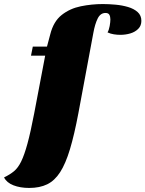

<svg xmlns="http://www.w3.org/2000/svg" viewBox="-110 -740 718 948"><path d="M34 188Q-10 188 -43.5 175Q-77 162 -90 136Q-61 122 -41 105.5Q-21 89 -5.5 57.5Q10 26 25.5 -30.5Q41 -87 59 -181L113 -465H43L52 -510H122L138 -570Q154 -634 194.5 -666Q235 -698 289 -709Q343 -720 398 -720Q427 -720 460 -717Q493 -714 522 -705.5Q551 -697 569.5 -680.5Q588 -664 588 -637Q588 -613 572.5 -597.5Q557 -582 533.5 -575Q510 -568 484 -568Q469 -568 452.5 -570.5Q436 -573 421 -580Q428 -592 431.5 -611.5Q435 -631 435 -644Q435 -658 430 -667Q425 -676 411 -676Q386 -676 372.5 -649Q359 -622 351 -578L277 -181Q257 -75 235.5 -3.5Q214 68 187 110Q160 152 123 170Q86 188 34 188Z"/></svg>

Font: Sansita Swashed Black
Style: Regular
Weight: 900
Designer: Pablo Cosgaya
Foundry: Omnibus-Type
Version: Version 1.003; ttfautohint (v1.8.3)